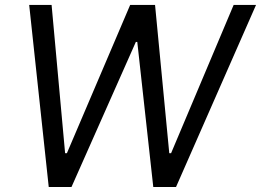

<svg xmlns="http://www.w3.org/2000/svg" viewBox="-20 -747 1043 767"><path d="M174.7 0 96.6 -727.3H186.1L240.1 -134.9H247.2L500 -727.3H599.4L656.2 -134.9H663.4L913.4 -727.3H1002.8L683.2 0H592.3L528.4 -579.5H522.7L265.6 0Z"/></svg>

Font: Inter UI
Style: Italic
Weight: 400
Italic angle: -9.39999°
Designer: Rasmus Andersson
Foundry: rsms
Version: 3.2;8d6f07862